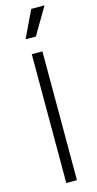

<svg xmlns="http://www.w3.org/2000/svg" viewBox="-139 -954 503 992"><g transform="rotate(-15 112.5 -458.0)"><path d="M84 0V-689H141V0ZM128 -772H73L142 -916H213Z"/></g></svg>

Font: Bricolage Grotesque ExtraLight
Style: Regular
Weight: 250
Designer: Mathieu Triay
Foundry: Atelier Triay
Version: Version 1.000;gftools[0.9.30]